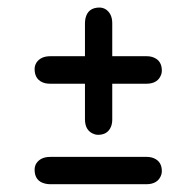

<svg xmlns="http://www.w3.org/2000/svg" viewBox="-20 -634 512 501"><path d="M272.9 -573.2Q272.9 -573.2 272.9 -487.3H362.8Q374 -487.3 382.3 -483.4Q402.3 -474.6 402.3 -449.7Q402.3 -445.3 400.9 -440.4Q392.6 -415.5 361.8 -415.5H272.9V-321.8Q272.9 -311.5 269.5 -303.2Q260.7 -282.2 235.8 -282.2Q231.4 -282.2 226.6 -283.7Q201.7 -292 201.7 -322.8V-415.5H111.3Q104 -415.5 97.2 -417Q70.3 -424.3 70.3 -454.1Q70.3 -462.9 75.2 -470.7Q86.4 -487.3 111.3 -487.3H201.7V-573.2Q201.7 -580.1 203.1 -586.4Q209.5 -614.3 239.7 -614.3Q248.5 -614.3 256.3 -609.4Q272.9 -598.1 272.9 -573.2ZM111.3 -224.6H362.8Q373 -224.6 381.3 -221.2Q402.3 -212.4 402.3 -187.5Q402.3 -183.1 400.9 -178.2Q392.6 -153.3 361.8 -153.3H111.3Q104.5 -153.3 98.1 -154.8Q70.3 -161.1 70.3 -191.4Q70.3 -200.2 74.7 -207.5Q85.9 -224.6 111.3 -224.6Z"/></svg>

Font: Vibur
Style: Medium
Weight: 400
Version: Version 1.004